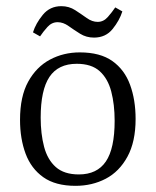

<svg xmlns="http://www.w3.org/2000/svg" viewBox="-20 -593 505 623"><path d="M352 -201Q352 -254 341 -296Q330 -338 303.5 -362Q277 -386 229 -386Q169 -386 140.5 -343.5Q112 -301 112 -211Q112 -159 123 -117Q134 -75 161 -51Q188 -27 236 -27Q295 -27 323.5 -69Q352 -111 352 -201ZM45 -204Q45 -280 71.5 -328Q98 -376 142 -399.5Q186 -423 239 -423Q305 -423 344.5 -395Q384 -367 402 -318Q420 -269 420 -207Q420 -133 393.5 -84.5Q367 -36 323 -13Q279 10 225 10Q160 10 120.5 -18Q81 -46 63 -94.5Q45 -143 45 -204ZM285 -471Q260 -471 240 -483.5Q220 -496 202.5 -508.5Q185 -521 167 -521Q148 -521 134 -505.5Q120 -490 110 -475L87 -488Q96 -517 119 -545Q142 -573 179 -573Q204 -573 224 -560Q244 -547 261.5 -534.5Q279 -522 297 -522Q316 -522 330 -538Q344 -554 354 -569L377 -556Q368 -527 345.5 -499Q323 -471 285 -471Z"/></svg>

Font: Rasa Light
Style: Regular
Weight: 300
Designer: Anna Giedrys (Yrsa+Rasa design), David Brezina (Yrsa art-direction, Rasa art-direction, design)
Foundry: Rosetta Type Foundry
Version: Version 2.004